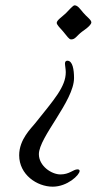

<svg xmlns="http://www.w3.org/2000/svg" viewBox="-20 -687 394 721"><path d="M52 -104C52 -31 119 14 178 14C233 14 279 -30 279 -45C279 -49 276 -51 271 -51C255 -51 241 -32 207 -32C173 -32 126 -64 126 -108C126 -172 258 -308 258 -394C258 -425 253 -459 233 -459C229 -459 224 -457 224 -449C224 -441 227 -427 227 -416C227 -361 183 -313 112 -224C98 -206 52 -164 52 -104ZM193 -601C193 -594 207 -580 216 -570C232 -551 239 -539 247 -539C263 -539 266 -551 288 -568C292 -571 323 -591 323 -603C323 -613 305 -624 292 -640C281 -653 272 -667 260 -667C254 -667 239 -649 227 -637C212 -623 193 -611 193 -601Z"/></svg>

Font: OFL Sorts Mill Goudy
Style: Italic
Weight: 500
Italic angle: -6°
Version: Version 003.000